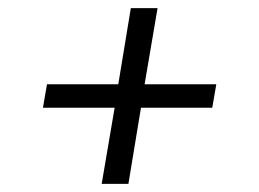

<svg xmlns="http://www.w3.org/2000/svg" viewBox="-20 -577 640 474"><path d="M231 -123 263 -311H86L96 -369H272L303 -557H369L337 -369H514L504 -311H328L297 -123Z"/></svg>

Font: Iosevka Curly Light Extended
Style: Italic
Weight: 300
Width: 7
Italic angle: -9°
Monospace: yes
Designer: Belleve Invis
Foundry: Belleve Invis
Version: Version 11.1.0; ttfautohint (v1.8.3)